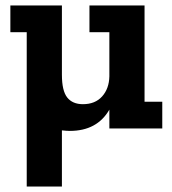

<svg xmlns="http://www.w3.org/2000/svg" viewBox="-20 -471 632 704"><path d="M78 213V-353H18V-451H207V-197Q207 -138 226.5 -113.5Q246 -89 284 -89Q329 -89 354.5 -117.5Q380 -146 381 -191V-353H308V-451H510V-98H575V0H381V-69Q336 9 236 9Q225 9 207 7V213Z"/></svg>

Font: Zilla Slab Bold
Style: Bold
Weight: 700
Designer: Typotheque.com
Foundry: Typotheque type foundry
Version: Version 1.1; 2017; ttfautohint (v1.6)